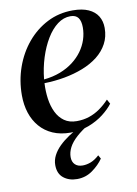

<svg xmlns="http://www.w3.org/2000/svg" viewBox="-83 -571 600 842"><g transform="rotate(-10 216.5 -150.0)"><path d="M391.5 -85Q375 -63 346.8 -41Q318.5 -19 280.8 -4.5Q243 10 199.5 10Q154.5 10 120.2 -5Q86 -20 63 -46.8Q40 -73.5 28.2 -109.5Q16.5 -145.5 16.5 -188Q16.5 -253.5 37.5 -312.8Q58.5 -372 96.8 -417.8Q135 -463.5 186.8 -490Q238.5 -516.5 300.5 -516.5Q342.5 -516.5 370.2 -504Q398 -491.5 411.8 -469Q425.5 -446.5 425.5 -416.5Q425.5 -377.5 409 -346.8Q392.5 -316 363.5 -293.2Q334.5 -270.5 296.2 -255.5Q258 -240.5 214 -232.5Q170 -224.5 123.5 -223.5Q121.5 -187.5 126.2 -153.8Q131 -120 144 -93.2Q157 -66.5 179.2 -50.8Q201.5 -35 234.5 -35Q264 -35 289.8 -43.5Q315.5 -52 338.2 -68Q361 -84 380.5 -105ZM286 -493Q255.5 -493 228.5 -472.8Q201.5 -452.5 180 -417Q158.5 -381.5 144 -336Q129.5 -290.5 124.5 -240Q164.5 -244 197 -256.5Q229.5 -269 254.8 -288.2Q280 -307.5 297 -331Q314 -354.5 322.8 -381.2Q331.5 -408 331.5 -435.5Q331.5 -463.5 320.8 -478.2Q310 -493 286 -493ZM192 215.5Q156 215.5 131.8 196.2Q107.5 177 107.5 138.5Q107.5 116.5 118 96Q128.5 75.5 147.2 57Q166 38.5 190.8 22Q215.5 5.5 243.5 -9L261 -22L288 -15Q250 8 226 29.8Q202 51.5 191 73Q180 94.5 180 116Q180 137 192.2 149Q204.5 161 226 161Q244 161 262.8 153.8Q281.5 146.5 300.5 129L309.5 145Q291.5 171.5 261 193.5Q230.5 215.5 192 215.5Z"/></g></svg>

Font: Merriweather 144pt
Style: Italic
Weight: 400
Italic angle: -7.8°
Version: Version 2.101